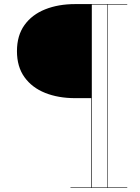

<svg xmlns="http://www.w3.org/2000/svg" viewBox="-20 -770 686 940"><path d="M348 -289.5Q265.5 -289.5 201 -315.2Q136.5 -341 99.8 -392.2Q63 -443.5 63 -519.5Q63 -596 99.8 -647.2Q136.5 -698.5 201 -724.2Q265.5 -750 348 -750H603V-747.5H507.5V147.5H603V150H325V147.5H426.5V-289.5ZM505 147.5V-747.5H429.5V147.5Z"/></svg>

Font: Bodoni* 72pt
Style: Bold
Weight: 700
Version: Version 2.3